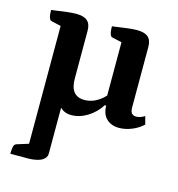

<svg xmlns="http://www.w3.org/2000/svg" viewBox="-105 -540 827 890"><g transform="rotate(15 308.0 -95.0)"><path d="M24.5 258Q24.5 243.4 26.8 227.6Q29 211.7 40.5 208.3L105 188.3L96.5 216.3V-385.5L114.6 -370.5L49.9 -385.1Q42.9 -386.6 38.7 -399.4Q34.5 -412.1 34.5 -434.5Q81 -441.4 108 -444.5Q134.9 -447.7 151.9 -447.7Q188.3 -447.7 205.6 -432.9Q223 -418.1 223 -385.6V-155.9Q223 -113.2 240.2 -92.4Q257.4 -71.6 290.9 -71.6Q316.1 -71.6 337.3 -81.3Q358.6 -91 374.8 -105.3Q391.1 -119.7 400.9 -133.3L388.5 -108.2V-385.5L406.6 -370.5L341.4 -385.1Q334.4 -386.6 330.4 -399.4Q326.5 -412.1 326.5 -434.5Q373.1 -441.4 400 -444.5Q426.9 -447.7 443.3 -447.7Q480.3 -447.7 497.4 -432.9Q514.4 -418.1 514.4 -385.6V-94.1Q514.4 -76.2 521.7 -67.6Q529 -59.1 543.3 -59.1Q553 -59.1 564.1 -63Q575.3 -66.9 583.5 -72.7L593.7 -34.4Q571.8 -13.2 540.5 -0.6Q509.2 12 479.9 12Q441.7 12 418.9 -10.3Q396.2 -32.6 396.2 -72.4H389.4Q364.8 -34.1 327.3 -11Q289.8 12 249.9 12Q220.2 12 200.2 -5.5Q180.2 -23.1 174.2 -51.9H196.7V207.8Q197.3 224 187.9 234.2Q178.5 244.4 164.5 249.4Q150.4 254.4 135.5 256.2Q120.5 258 109.5 258Z"/></g></svg>

Font: Petrona
Style: Regular
Weight: 400
Designer: Ringo R. Seeber
Foundry: Ringo R. Seeber
Version: Version 2.001; ttfautohint (v1.8.3)